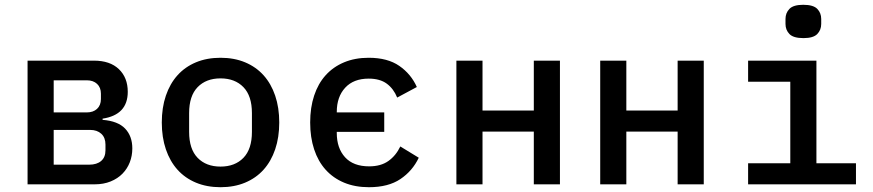

<svg xmlns="http://www.w3.org/2000/svg" viewBox="-20 -769 3640 801"><path d="M95 -516H372Q439 -516 476 -480.5Q513 -445 513 -386Q513 -290 408 -274V-269Q472 -264 502 -232.5Q532 -201 532 -150Q532 -119 521.5 -92Q511 -65 491 -44.5Q471 -24 441.5 -12Q412 0 375 0H95ZM352 -82Q384 -82 402 -97.5Q420 -113 420 -142V-166Q420 -195 402.5 -211Q385 -227 356 -227H204V-82ZM342 -300Q369 -300 385 -315Q401 -330 401 -356V-378Q401 -404 385 -419Q369 -434 342 -434H204V-300Z M655 -258Q655 -320 672 -370Q689 -420 720.5 -455Q752 -490 797.5 -509Q843 -528 900 -528Q957 -528 1002.5 -509Q1048 -490 1079.5 -455Q1111 -420 1128 -370Q1145 -320 1145 -258Q1145 -196 1128 -146Q1111 -96 1079.5 -61Q1048 -26 1002.5 -7Q957 12 900 12Q843 12 797.5 -7Q752 -26 720.5 -61Q689 -96 672 -146Q655 -196 655 -258ZM1031 -219V-297Q1031 -369 995.5 -405.5Q960 -442 900 -442Q840 -442 804.5 -405.5Q769 -369 769 -297V-219Q769 -147 804.5 -110.5Q840 -74 900 -74Q960 -74 995.5 -110.5Q1031 -147 1031 -219Z M1274 -258Q1274 -320 1290.5 -370Q1307 -420 1338.5 -455Q1370 -490 1415.5 -509Q1461 -528 1518 -528Q1597 -528 1646 -494Q1695 -460 1719 -406L1637 -362Q1622 -399 1593.5 -420Q1565 -441 1518 -441Q1455 -441 1420 -403Q1385 -365 1385 -302V-300H1583V-219H1385V-214Q1385 -151 1419.5 -113Q1454 -75 1520 -75Q1569 -75 1600.5 -97.5Q1632 -120 1650 -158L1727 -111Q1701 -56 1650.5 -22Q1600 12 1519 12Q1461 12 1415.5 -7Q1370 -26 1338.5 -61Q1307 -96 1290.5 -146Q1274 -196 1274 -258Z M1884 -516H1993V-308H2207V-516H2316V0H2207V-220H1993V0H1884Z M2484 -516H2593V-308H2807V-516H2916V0H2807V-220H2593V0H2484Z M3257 -669V-690Q3257 -715 3273.5 -732Q3290 -749 3331 -749Q3373 -749 3389.5 -732Q3406 -715 3406 -690V-669Q3406 -644 3389.5 -627Q3373 -610 3332 -610Q3290 -610 3273.5 -627Q3257 -644 3257 -669ZM3101 -88H3277V-428H3101V-516H3386V-88H3551V0H3101Z"/></svg>

Font: IBM Plaex Mono Medium
Style: Regular
Weight: 500
Designer: Mike Abbink, Paul van der Laan, Pieter van Rosmalen
Foundry: Bold Monday
Version: Version 2.003